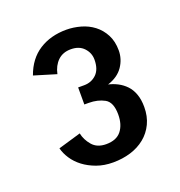

<svg xmlns="http://www.w3.org/2000/svg" viewBox="-83 -882 506 540"><g transform="rotate(-20 170.0 -612.0)"><path d="M167 -469Q198 -469 212.5 -487.5Q227 -506 227 -536Q227 -573 207 -584Q187 -595 160 -595H147V-646H165Q187 -646 202 -660.5Q217 -675 217 -704Q217 -724 203 -739Q189 -754 164 -754Q140 -754 125 -739.5Q110 -725 105 -701L39 -721Q55 -766 89.5 -788Q124 -810 171 -810Q192 -810 213.5 -804Q235 -798 252 -785Q269 -772 279.5 -752Q290 -732 290 -705Q290 -679 275 -657Q260 -635 229 -625Q243 -622 256.5 -615Q270 -608 280.5 -597Q291 -586 297 -569.5Q303 -553 303 -531Q303 -503 292.5 -481Q282 -459 263.5 -444Q245 -429 220.5 -421.5Q196 -414 168 -414Q141 -414 119 -422Q97 -430 80.5 -442.5Q64 -455 53.5 -471Q43 -487 39 -503L107 -523Q111 -503 125.5 -486Q140 -469 167 -469Z"/></g></svg>

Font: Carrois Gothic SC
Style: Regular
Weight: 400
Designer: Ralph du Carrois
Foundry: Ralph du Carrois
Version: Version 1.001